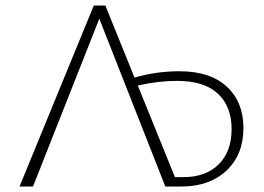

<svg xmlns="http://www.w3.org/2000/svg" viewBox="-20 -678 960 698"><path d="M632 -419Q744 -419 804.5 -363Q865 -307 865 -213Q865 -116 803.5 -58Q742 0 640 0H581L341 -610L100 0H51L321 -658H363L469 -396Q549 -419 632 -419ZM646 -34Q728 -34 775 -80.5Q822 -127 822 -209Q822 -291 772 -337.5Q722 -384 624 -384Q555 -384 481 -367L616 -34Z"/></svg>

Font: EauTestInfant Light
Style: Regular
Weight: 300
Designer: Christian Thalmann (Catharsis Fonts)
Version: Version 0.001;PS 000.001;hotconv 1.0.88;makeotf.lib2.5.64775